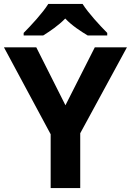

<svg xmlns="http://www.w3.org/2000/svg" viewBox="-20 -954 664 974"><path d="M399 -934H225C197 -889 137 -824 100 -787V-774H199C234 -796 276 -824 311 -860C345 -824 390 -795 425 -774H524V-787C488 -823 427 -889 399 -934ZM312 -420 164 -714H0L237 -273V0H387V-278L624 -714H461Z"/></svg>

Font: Noto Sans Javanese
Style: Bold
Weight: 700
Designer: Monotype Design Team
Foundry: Monotype Imaging Inc.
Version: Version 2.005